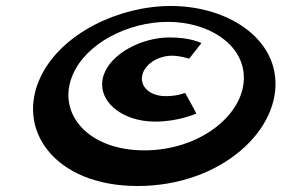

<svg xmlns="http://www.w3.org/2000/svg" viewBox="-20 -604 941 641"><path d="M117.9 -352C28.5 -173 161.4 17 439.4 17C719.4 17 921.5 -173 897.9 -352C880.3 -492 725.4 -584 550.4 -584C375.4 -584 187.3 -492 117.9 -352ZM221.9 -352C265.1 -458 406.3 -531 540.3 -531C675.3 -531 789.1 -458 793.9 -352C800.6 -226 651.6 -102 461.6 -102C272.6 -102 169.6 -226 221.9 -352ZM554 -418C583 -418 611.4 -408 611.4 -408L652.4 -460C650.5 -461 616.3 -479 546.3 -479C454.3 -479 350.2 -426 326 -353C299.5 -271 382.3 -198 498.3 -198C577.3 -198 635.4 -225 635.4 -225C622.4 -251 610.5 -271 598 -294C592.7 -292 570.3 -283 533.3 -283C481.3 -283 446 -314 455.2 -354C463.7 -390 508 -418 554 -418Z"/></svg>

Font: Hussar Milosc
Style: Obl
Weight: 700
Foundry: Cannot Into Space Fonts
Version: Version 1.02